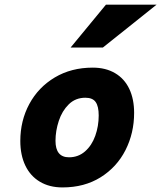

<svg xmlns="http://www.w3.org/2000/svg" viewBox="-20 -799 698 831"><path d="M381.3 -506.3Q437.5 -506.3 478 -482.4Q518.6 -458.5 539.6 -414.3Q560.5 -370.1 560.5 -310.5Q560.5 -223.1 523.2 -149.4Q485.8 -75.7 415.5 -31.7Q345.2 12.2 250.5 12.2Q193.8 12.2 152.6 -12.5Q111.3 -37.1 89.6 -82.5Q67.9 -127.9 67.9 -189Q67.9 -276.4 106.9 -348.9Q146 -421.4 217.3 -463.9Q288.6 -506.3 381.3 -506.3ZM220.2 -189.5Q220.2 -118.2 278.8 -118.2Q318.8 -118.2 348.1 -143.8Q377.4 -169.4 392.3 -211.2Q407.2 -252.9 407.2 -299.3Q407.2 -338.9 394 -357.4Q380.9 -376 349.6 -376Q306.6 -376 277.6 -347.4Q248.5 -318.8 234.4 -275.6Q220.2 -232.4 220.2 -189.5ZM657.7 -778.8 425.3 -593.3H285.6L438.5 -778.8Z"/></svg>

Font: Lesson One Extra
Style: Italic
Weight: 800
Italic angle: -14°
Designer: But Ko, Victor Gaultney, Annie Olsen, Julie Remington, Don Collingsworth, Eric Hays, Becca Hirsbrunner
Version: Version 1.100